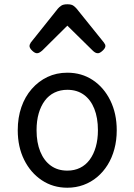

<svg xmlns="http://www.w3.org/2000/svg" viewBox="-20 -859 629 898"><path d="M295 19Q228 19 175.5 -16Q123 -51 93 -111.5Q63 -172 63 -250Q63 -309 80 -358Q97 -407 128.5 -443Q160 -479 202 -499Q244 -519 295 -519Q362 -519 414 -484.5Q466 -450 496 -389Q526 -328 526 -250Q526 -203 515 -162Q504 -121 483.5 -88Q463 -55 434.5 -31Q406 -7 370.5 6Q335 19 295 19ZM295 -61Q328 -61 354.5 -74Q381 -87 399.5 -112Q418 -137 428 -172Q438 -207 438 -250Q438 -308 421 -350.5Q404 -393 372 -416Q340 -439 295 -439Q262 -439 235 -426Q208 -413 189.5 -388Q171 -363 161 -328.5Q151 -294 151 -250Q151 -192 168.5 -149.5Q186 -107 218 -84Q250 -61 295 -61ZM153 -610Q143 -610 130.5 -622Q118 -634 118 -644Q118 -647 119 -650Q120 -653 124 -660L251 -819Q257 -826 266.5 -832.5Q276 -839 295 -839Q314 -839 323 -832.5Q332 -826 338 -819L466 -660Q471 -653 472 -650Q473 -647 473 -644Q473 -634 460 -622Q447 -610 438 -610Q431 -610 425 -613.5Q419 -617 413 -623L295 -739L178 -623Q171 -617 165 -613.5Q159 -610 153 -610Z"/></svg>

Font: Playwrite ES
Style: Regular
Weight: 400
Designer: Veronika Burian, José Scaglione
Foundry: TypeTogether
Version: Version 1.002